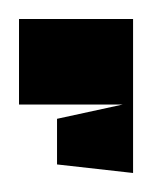

<svg xmlns="http://www.w3.org/2000/svg" viewBox="-20 -821 160 202"><path d="M40 -648V-696L109 -711H0V-801H120V-639Z"/></svg>

Font: Banana Brick
Style: Regular
Weight: 400
Designer: artmaker
Foundry: artmaker
Version: Version 4.000 2011 initial release